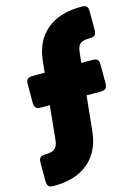

<svg xmlns="http://www.w3.org/2000/svg" viewBox="-163 -815 795 1110"><g transform="rotate(-15 234.5 -260.0)"><path d="M-23 179V72Q-23 49 -14.5 40Q-6 31 17 31Q56 31 73 17Q90 3 94 -30L115 -237H63Q41 -237 32 -246Q23 -255 23 -277V-386Q23 -409 32 -417.5Q41 -426 63 -426H135L142 -495Q154 -611 230 -675.5Q306 -740 438 -740Q461 -740 469.5 -731Q478 -722 478 -699V-592Q478 -569 469.5 -560Q461 -551 438 -551Q398 -551 381.5 -538.5Q365 -526 361 -490L354 -426H419Q442 -426 450.5 -417.5Q459 -409 459 -386V-277Q459 -255 450.5 -246Q442 -237 419 -237H335L313 -25Q301 91 225 155.5Q149 220 17 220Q-6 220 -14.5 211Q-23 202 -23 179Z"/></g></svg>

Font: YamahaIndonesia935. App Black
Style: Regular
Weight: 900
Designer: Dalton Maag Ltd
Foundry: Dalton Maag Ltd
Version: Version 1.002; January 01, 2024; Regular/Italic